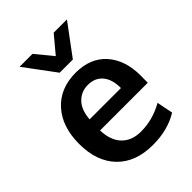

<svg xmlns="http://www.w3.org/2000/svg" viewBox="-226 -894 1016 1016"><g transform="rotate(-45 282.5 -386.0)"><path d="M233.4 -609.4 105.5 -781.7H202.1L280.8 -686L360.8 -781.7H460L332 -609.4ZM313 10.3Q183.6 10.3 111.6 -64.2Q39.6 -138.7 39.6 -270Q39.6 -397.9 107.4 -473.6Q175.3 -549.3 292.5 -549.8Q403.3 -549.8 464.6 -480.5Q525.9 -411.1 525.9 -296.4Q525.9 -288.1 525.6 -269.5Q525.4 -251 525.4 -242.2H168.5Q170.4 -167 209.7 -125.7Q249 -84.5 317.9 -84.5Q405.8 -84.5 486.8 -130.4L504.9 -39.6Q424.3 10.3 313 10.3ZM170.9 -322.8H405.3Q405.3 -388.2 375.5 -423.3Q345.7 -458.5 293 -458.5Q243.7 -458.5 209.7 -424.3Q175.8 -390.1 170.9 -322.8Z"/></g></svg>

Font: Oxygen
Style: Bold
Weight: 700
Designer: vernon adams
Foundry: Vernon Adams
Version: Version 0.2.3 webfont; ttfautohint (v0.93.3-1d66) -l 8 -r 50